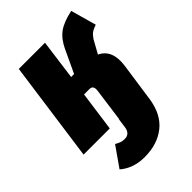

<svg xmlns="http://www.w3.org/2000/svg" viewBox="-242 -646 964 964"><g transform="rotate(-45 240.0 -164.0)"><path d="M394 -304.2Q463.4 -271.5 449.2 -168.9L424.8 0L419.9 35.2Q406.2 130.9 346.7 178.5Q287.1 226.1 195.8 226.1Q116.2 226.1 63 180.2L137.2 74.2Q153.8 83.5 164.6 87.2Q175.3 90.8 189.9 90.8Q208.5 90.8 219 79.8Q229.5 68.8 231.9 49.8L238.8 0H240.2L264.2 -175.8Q269 -211.9 242.2 -211.9H203.1L173.8 0H-12.2L62 -534.2H248L219.2 -319.8H240.2L296.9 -440.9Q319.8 -489.7 354 -514.9Q388.2 -540 454.1 -554.2L492.2 -418Q475.1 -412.1 464.6 -406.5Q454.1 -400.9 445.8 -391.4Q437.5 -381.8 433.6 -375.7Q429.7 -369.6 420.9 -353Z"/></g></svg>

Font: Fira Sans Compressed Heavy
Style: Italic
Weight: 900
Width: 3
Italic angle: -8°
Designer: Carrois Corporate & Edenspiekermann AG
Foundry: Carrois Corporate GbR & Edenspiekermann AG
Version: Version 4.203;PS 004.203;hotconv 1.0.88;makeotf.lib2.5.64775